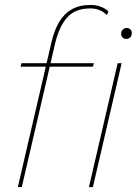

<svg xmlns="http://www.w3.org/2000/svg" viewBox="-20 -755 552 775"><path d="M52 0 189 -590Q200 -635 219.5 -667.5Q239 -700 270 -717.5Q301 -735 345 -735Q368 -735 386.5 -728Q405 -721 418 -709L411 -694Q398 -708 381 -714.5Q364 -721 345 -721Q284 -721 251.5 -685Q219 -649 202 -578L184 -500L182 -491L68 0ZM63 -486 67 -500H359L355 -486ZM489 -598Q480 -598 474.5 -604Q469 -610 469 -618Q469 -629 475.5 -635.5Q482 -642 492 -642Q501 -642 506.5 -636Q512 -630 512 -622Q512 -611 506 -604.5Q500 -598 489 -598ZM471 -500 355 0H339L455 -500Z"/></svg>

Font: Work Sans Thin
Style: Italic
Weight: 250
Italic angle: -13°
Designer: Wei Huang
Foundry: Wei Huang
Version: Version 2.012